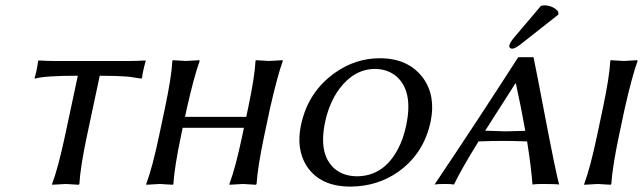

<svg xmlns="http://www.w3.org/2000/svg" viewBox="-20 -688 2404 718"><path d="M271 -404.8Q146.5 -404.8 110.8 -394L109.4 -397Q117.2 -419.9 122.6 -460L125 -461.9Q154.8 -460 179.7 -460H467.8Q493.2 -460 523.4 -461.9L524.9 -460Q513.2 -418.9 511.2 -397L508.8 -394Q508.8 -394 462.9 -400.9Q418 -404.8 353 -404.8L305.2 -180.2Q280.3 -63 276.9 0L274.4 2.9Q272.5 2.9 226.1 0L175.3 2.9L174.8 0Q197.8 -61.5 223.1 -180.2Z M907.2 -280.8Q932.6 -400.4 935.5 -460L937 -462.9Q939 -462.9 986.3 -460Q986.3 -460 1036.1 -462.9L1037.6 -460Q1017.6 -405.3 989.3 -280.8L967.8 -179.2Q943.4 -63 939.5 0L937 2.9Q935.1 2.9 888.7 0Q888.7 0 837.9 2.9V0Q860.8 -61 885.7 -179.2L892.1 -210H663.1L656.7 -179.2Q632.3 -63 628.4 0L626 2.9Q624 2.9 577.6 0Q577.6 0 526.9 2.9V0Q549.8 -61 574.7 -179.2L596.2 -280.8Q621.6 -400.4 624.5 -460L626 -462.9Q627.9 -462.9 675.3 -460Q675.3 -460 725.1 -462.9L726.6 -460Q706.5 -405.3 678.2 -280.8L671.9 -251H900.9Z M1382.8 -430.2Q1304.7 -430.2 1248.5 -355Q1211.4 -304.2 1195.8 -231.9Q1169.9 -108.9 1232.4 -56.2Q1265.1 -29.3 1314 -28.8Q1414.6 -28.8 1468.3 -130.9Q1488.8 -169.9 1499 -219.2Q1525.9 -346.2 1462.9 -401.9Q1430.2 -429.7 1382.8 -430.2ZM1590.3 -232.9Q1564.9 -113.3 1469.2 -45.4Q1391.1 9.3 1290.5 9.8Q1176.3 9.8 1126 -68.4Q1086.9 -131.3 1105.5 -220.2Q1131.8 -344.7 1232.9 -416Q1309.6 -470.2 1400.4 -470.2Q1507.3 -470.2 1562 -396.5Q1610.4 -329.6 1590.3 -232.9Z M2002.9 -666Q2009.8 -668 2017.6 -668Q2048.8 -666.5 2067.4 -645L2068.4 -633.8L1930.2 -524.9Q1906.7 -506.3 1896 -505.9Q1885.3 -505.9 1884.3 -515.6Q1884.3 -517.6 1884.8 -519Q1888.2 -530.8 1901.9 -546.9ZM1769.5 -159.2Q1704.6 -54.2 1677.7 2Q1668.5 0 1645.5 0Q1614.7 0 1605 2Q1768.1 -240.7 1918 -474.1H1975.1Q1987.3 -416 2013.7 -276.4Q2058.1 -44.4 2070.8 2Q2058.6 0 2007.3 0Q1982.9 0 1971.2 2Q1966.8 -60.1 1951.2 -159.2Q1892.6 -161.1 1864.7 -161.1Q1821.8 -161.1 1769.5 -159.2ZM1944.3 -198.7Q1929.2 -284.7 1909.2 -376H1907.2Q1795.9 -201.7 1794.4 -199.2Q1804.7 -199.2 1828.6 -198.2Q1857.9 -197.3 1869.1 -196.8Q1901.9 -197.3 1944.3 -198.7Z M2233.9 -280.8Q2259.3 -400.4 2262.2 -460L2263.7 -462.9Q2265.6 -462.9 2313 -460Q2313 -460 2362.8 -462.9L2364.3 -460Q2344.2 -405.3 2315.9 -280.8L2294.4 -179.2Q2270 -63 2266.1 0L2263.7 2.9Q2261.7 2.9 2215.3 0Q2215.3 0 2164.6 2.9V0Q2187.5 -61 2212.4 -179.2Z"/></svg>

Font: Linux Biolinum Capitals O
Style: Italic Samll Caps
Weight: 400
Italic angle: -12°
Designer: Philipp H. Poll
Foundry: Philipp H. Poll
Version: Version 0.6.2